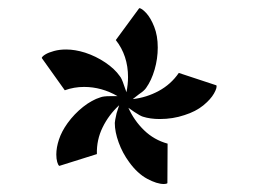

<svg xmlns="http://www.w3.org/2000/svg" viewBox="-20 -735 641 476"><path d="M437.5 -449.7Q408.7 -439.9 376 -439.9Q352.5 -439.9 334 -445.8Q327.6 -447.8 313 -457.5L298.3 -467.8Q312.5 -436 337.2 -412.1Q361.8 -388.2 395.5 -378.9L395 -280.8Q392.1 -278.8 386.2 -278.8Q369.1 -278.8 345 -291.7Q320.8 -304.7 300.3 -333Q283.7 -355.5 274.2 -381.8Q264.6 -408.2 264.6 -430.2Q264.6 -434.6 269 -454.1L275.4 -474.1Q249.5 -450.2 234.4 -419.2Q219.2 -388.2 220.2 -353L127 -323.7Q124 -325.7 121.8 -333.5Q119.6 -341.3 119.6 -352.1Q119.6 -369.1 126.2 -389.2Q132.8 -409.2 147.5 -429.7Q164.1 -452.6 186 -470Q208 -487.3 229 -493.7Q236.3 -496.6 252.4 -496.6H271.5Q231.9 -519.5 188.5 -519.5Q163.6 -519.5 140.6 -511.2L83.5 -591.3Q84.5 -595.2 92.5 -600.1Q100.6 -605 114 -608.6Q127.4 -612.3 144 -612.3Q166 -612.3 190.9 -604.5Q217.8 -595.7 241 -580.1Q264.2 -564.5 276.9 -546.4Q281.7 -541 287.1 -524.4L293.5 -506.3Q297.4 -525.9 297.4 -543.9Q297.4 -597.2 267.1 -635.7L325.2 -714.8Q331.1 -714.8 342.3 -702.9Q353.5 -690.9 362.3 -668.7Q371.1 -646.5 371.1 -617.2Q371.1 -589.4 363.3 -562.5Q355.5 -535.6 342.3 -517.1Q337.9 -510.3 324.7 -501.5L309.1 -489.3Q343.3 -493.2 373.5 -509.5Q403.8 -525.9 423.3 -554.2L516.6 -523.4Q518.6 -517.6 510.5 -503.2Q502.4 -488.8 483.9 -473.6Q465.3 -458.5 437.5 -449.7Z"/></svg>

Font: Vesper Libre Medium
Style: Regular
Weight: 500
Designer: Robert Keller & Kimya Gandhi
Foundry: Mota Italic
Version: Version 1.058